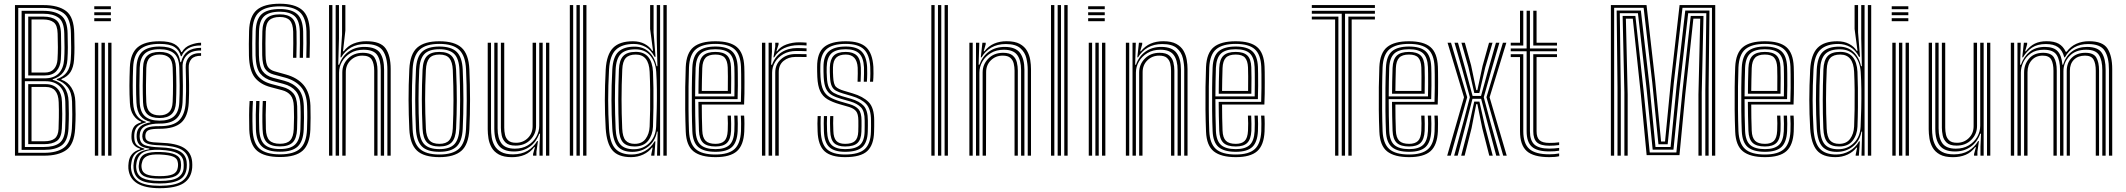

<svg xmlns="http://www.w3.org/2000/svg" viewBox="-20 -827 11293 1020"><path d="M59.5 0V-800H210.5Q289.8 -800 331.4 -768.2Q373 -736.5 374.5 -648.5Q375.5 -603.5 375.6 -574.2Q375.8 -545 373.5 -509.8Q370.5 -470 354.9 -444.9Q339.2 -419.8 306.5 -407V-403.5Q340 -392.2 359.5 -361.2Q379 -330.2 380.2 -288Q381.5 -249 381.6 -219.1Q381.8 -189.2 379.2 -143Q374 -59.8 332.1 -29.9Q290.2 0 214.5 0ZM77 -15.2H214.5Q283 -15.2 319.8 -42.6Q356.5 -70 361.8 -143Q364 -186.5 364 -219.4Q364 -252.2 362.8 -287.2Q361.2 -335 339.4 -363.4Q317.5 -391.8 281.5 -402.8V-406.8Q317.8 -419.2 335.2 -443.8Q352.8 -468.2 356 -511Q358.2 -543 358 -574.6Q357.8 -606.2 356.8 -648.5Q355.8 -728 318.4 -756.4Q281 -784.8 210.5 -784.8H77ZM94.8 -30.8V-769.5H210.5Q272 -769.5 305 -744.2Q338 -719 339.2 -648.5Q340.2 -607.2 340.4 -576Q340.5 -544.8 338.2 -510.8Q335.8 -470.8 316.9 -444.1Q298 -417.5 259.8 -405.8V-403Q341.8 -380.8 344.5 -286.8Q345.5 -255.2 345.8 -222.9Q346 -190.5 343.8 -142.8Q340 -77.5 307 -54.1Q274 -30.8 214.5 -30.8ZM112.2 -410.8H217Q266.2 -410.8 291.9 -437.1Q317.5 -463.5 320.8 -511.2Q322.8 -542.5 322.8 -574.2Q322.8 -606 321.5 -648.5Q320.2 -711.8 291.1 -732.9Q262 -754 210.5 -754H112.2ZM130 -426.2V-738.8H210.5Q255 -738.8 278.9 -720Q302.8 -701.2 304 -648.2Q305.2 -600 305.1 -571.1Q305 -542.2 303.2 -511.2Q300.5 -472.2 279.6 -449.2Q258.8 -426.2 217 -426.2ZM147.5 -441.5H217Q250.2 -441.5 266.9 -460.6Q283.5 -479.8 285.5 -511.2Q287.5 -545 287.5 -575.9Q287.5 -606.8 286.2 -648.2Q285.2 -693.2 265.2 -708.4Q245.2 -723.5 210.5 -723.5H147.5ZM112.2 -46.2H214.5Q266.8 -46.2 295 -66.6Q323.2 -87 326.2 -143Q328.2 -192 328.1 -221.6Q328 -251.2 327 -286Q325.2 -341 297.6 -368.2Q270 -395.5 222 -395.5H112.2ZM130 -61.2V-380H223Q263.2 -380 285.6 -355.6Q308 -331.2 309.2 -285Q310.5 -252.2 310.6 -222.1Q310.8 -192 308.5 -143Q306 -95.2 282 -78.2Q258 -61.2 214.5 -61.2ZM147.5 -76.5H214.5Q252.5 -76.5 270.9 -91.4Q289.2 -106.2 291 -141.8Q292.2 -178.8 292.6 -201.9Q293 -225 292.8 -243.4Q292.5 -261.8 291.8 -284.2Q289.2 -365 223.5 -365H147.5Z M480.8 -778V-793.8H569V-778ZM480.8 -746.2V-762H569V-746.2ZM480.8 -714.5V-730.2H569V-714.5ZM554.5 0V-600H572.2V0ZM484 0V-600H501.8V0ZM519.2 0V-600H537V0Z M828.5 172.8Q671.2 172.8 662 68.2Q661.2 60.5 661.8 52.9Q662.2 45.2 663.2 37.2Q669.2 -18 724.2 -33.5V-37.2Q682.8 -49.5 678.8 -89.8Q677.8 -100 678.8 -113.2Q680.5 -137.2 691.4 -153.1Q702.2 -169 730.2 -177V-180.8Q706.8 -189 689.4 -214Q672 -239 670 -280.2Q667.5 -325 667.6 -371.2Q667.8 -417.5 669.8 -469.2Q673 -543.2 710.9 -575.5Q748.8 -607.8 827.8 -607.8Q879.8 -607.8 906.2 -593.1Q932.8 -578.5 942.8 -550.5H946.5Q961.5 -577.8 993 -589.1Q1024.5 -600.5 1048.2 -600V-585.5Q1005.5 -586 979.8 -570Q954 -554 945 -528.5H940.8Q932.5 -561 906.8 -577.4Q881 -593.8 827.8 -593.8Q758.2 -593.8 724.2 -564.9Q690.2 -536 687.2 -469.5Q685.2 -416 685.1 -372.5Q685 -329 687.2 -281.5Q689.8 -236.2 707.9 -212.1Q726 -188 754.8 -180.2V-176.5Q722.5 -168.5 709 -153.9Q695.5 -139.2 693.5 -113.5Q692.5 -102.2 693.8 -89.5Q695.5 -68 706.6 -56.9Q717.8 -45.8 746.8 -37.5V-33.5Q712.8 -25.5 697.4 -9Q682 7.5 678 37.2Q676.8 45.5 676 51.9Q675.2 58.2 676.2 68Q681 115.2 716.5 137.6Q752 160 828.5 160Q907.2 160 943.6 137.4Q980 114.8 985.2 64.5Q987 48.8 985 32Q979.5 -12 943.8 -32.2Q908 -52.5 831.5 -55Q781.8 -56.5 761.9 -64.4Q742 -72.2 738 -89.2Q734.5 -102.2 736.8 -113.8Q741 -139.2 761.1 -148.2Q781.2 -157.2 828 -156.8Q900 -156.2 931.5 -187.6Q963 -219 966.5 -282Q968 -315.5 968.4 -343.1Q968.8 -370.8 968.1 -400.4Q967.5 -430 966.5 -470Q965.5 -504.2 986.4 -525.1Q1007.2 -546 1048.2 -544.8V-530.5Q1013 -531.2 997.2 -513.6Q981.5 -496 982.5 -467.5Q983.8 -418 984.5 -375.6Q985.2 -333.2 982.8 -281.2Q978.8 -207.2 942.1 -175Q905.5 -142.8 827.8 -142.8Q788.2 -142.8 771.6 -136.6Q755 -130.5 752.5 -111Q752.2 -109.5 752.1 -103.5Q752 -97.5 753 -94.2Q756.5 -80 772.9 -75Q789.2 -70 831.8 -68.8Q915.2 -66.5 955.8 -42.2Q996.2 -18 1000.8 32.2Q1002.2 49.2 1001 64.8Q996 120.2 954.9 146.5Q913.8 172.8 828.5 172.8ZM828.5 147.8Q757.2 147.8 725.4 129.1Q693.5 110.5 689.5 68Q688.5 59.2 689 52.4Q689.5 45.5 690.5 37.2Q694.2 5.5 713.2 -11.2Q732.2 -28 773.2 -34V-37.8Q741 -42 725.5 -54Q710 -66 706.8 -89.5Q705.2 -99.8 706.2 -113.5Q709.5 -165.5 778.8 -176.8V-180Q745 -187.5 726.1 -211.8Q707.2 -236 704.8 -283Q702.8 -324.5 702.9 -370.2Q703 -416 704.8 -468.2Q707.2 -528 737.1 -553.9Q767 -579.8 827.8 -579.8Q880.2 -579.8 906 -560.4Q931.8 -541 938 -497H941.8Q952 -535 976.9 -553.8Q1001.8 -572.5 1048.2 -573V-558.5Q1000 -559.8 974.1 -534.9Q948.2 -510 950 -470.2Q951.5 -421 951.6 -373.2Q951.8 -325.5 949.8 -283.5Q946.5 -223.8 917.1 -196.9Q887.8 -170 827.5 -170.5Q785.5 -170.8 756.2 -158.9Q727 -147 723 -116.5Q720.8 -102.2 723 -90.2Q727.2 -63.2 753.6 -54.5Q780 -45.8 831.2 -44.2Q898.5 -42.2 932.6 -24.5Q966.8 -6.8 971.5 31.8Q973.5 49 971.8 64.8Q967.2 110.5 931.5 129.1Q895.8 147.8 828.5 147.8ZM827.8 -186Q878.2 -186 904.1 -208.8Q930 -231.5 932.5 -283.5Q934.8 -328.8 934.5 -372.8Q934.2 -416.8 932.5 -469Q930.5 -521.5 904.2 -543.5Q878 -565.5 827.8 -565.5Q773 -565.5 748.5 -541.5Q724 -517.5 722.2 -467.8Q720.8 -415 720.6 -372.9Q720.5 -330.8 722.2 -281.8Q724.5 -232 750.6 -209Q776.8 -186 827.8 -186ZM827.8 -200Q783.8 -200 762.6 -220.4Q741.5 -240.8 739.8 -284Q738.2 -328.2 738.2 -372.2Q738.2 -416.2 739.8 -466.8Q741.2 -512 762.9 -531.6Q784.5 -551.2 827.8 -551.2Q870.2 -551.2 891.6 -531.9Q913 -512.5 914.8 -468.8Q916.8 -416 916.9 -372.4Q917 -328.8 915 -284.5Q912.8 -240 891.1 -220Q869.5 -200 827.8 -200ZM827.8 -214.2Q859.8 -214.2 877.6 -230.9Q895.5 -247.5 897.2 -285.8Q901 -365.8 897.2 -468.2Q895.8 -506 877.6 -521.6Q859.5 -537.2 827.8 -537.2Q794.5 -537.2 776.5 -521Q758.5 -504.8 757.2 -466Q755.8 -419 755.5 -374.8Q755.2 -330.5 757.2 -284.8Q759 -247.5 776.5 -230.9Q794 -214.2 827.8 -214.2ZM828.5 134.2Q897.8 134.2 925.5 115.9Q953.2 97.5 955.5 66Q957 48.8 954.8 32Q951.2 2.8 923.1 -12.5Q895 -27.8 831 -31Q769.8 -34 740.8 -17.6Q711.8 -1.2 705.2 37.8Q704 45 703.4 52.1Q702.8 59.2 704 69Q708 104.2 737.9 119.2Q767.8 134.2 828.5 134.2ZM828.5 122Q772.2 122 746.6 109.4Q721 96.8 717.8 68.2Q716.5 60.5 717 53.4Q717.5 46.2 719.2 37.2Q724.5 2.5 751.4 -9.4Q778.2 -21.2 832.8 -19.5Q885.5 -17.8 911.1 -5.6Q936.8 6.5 940.5 32Q942 43 942 50Q942 57 940.8 65Q937.2 95.5 911.1 108.8Q885 122 828.5 122ZM828.5 108.8Q875.8 108.8 898.1 98.9Q920.5 89 924.2 64.8Q927.8 47 923.8 32Q920.8 13.8 899.6 5Q878.5 -3.8 831.2 -6.2Q782.8 -8.5 760.5 2.6Q738.2 13.8 734.2 37.2Q729.5 52.5 733 68.2Q736 89.2 758.1 99Q780.2 108.8 828.5 108.8Z M1467.2 -49.2Q1419.8 -49.2 1398 -70.4Q1376.2 -91.5 1374.8 -141.2Q1373.5 -178 1373.8 -214.1Q1374 -250.2 1376 -290.5H1393.5Q1391.8 -249.2 1391.5 -216.2Q1391.2 -183.2 1392.5 -141.5Q1393.8 -99.2 1411.4 -81.2Q1429 -63.2 1467.2 -63.2Q1504.8 -63.2 1521.8 -81.5Q1538.8 -99.8 1540.5 -141.5Q1542 -176.5 1542.1 -204.1Q1542.2 -231.8 1541 -261.8Q1539.8 -301 1524.1 -320.5Q1508.5 -340 1479 -347.8L1418 -364Q1362.5 -378.5 1333.5 -415.5Q1304.5 -452.5 1302.5 -531.8Q1301.2 -589.5 1303.2 -662.2Q1305.5 -741 1344.2 -774.1Q1383 -807.2 1466.8 -807.2Q1544.8 -807.2 1583.9 -775.2Q1623 -743.2 1625.8 -661.8Q1626.5 -637.5 1626.2 -599Q1626 -560.5 1624.8 -519.8H1607.2Q1608.5 -557.8 1608.6 -596.4Q1608.8 -635 1608 -661Q1605.8 -733.8 1571.6 -763.5Q1537.5 -793.2 1466.8 -793.2Q1391.5 -793.2 1357.1 -763Q1322.8 -732.8 1320.8 -661.8Q1320 -633.2 1319.8 -596.6Q1319.5 -560 1320.2 -532Q1321.8 -462.2 1346.4 -428.2Q1371 -394.2 1422.2 -380.5L1482.8 -364.5Q1516.8 -355.5 1536.9 -332.9Q1557 -310.2 1558.8 -262.5Q1559.5 -232.8 1559.5 -202.9Q1559.5 -173 1558.2 -141Q1556.2 -92 1535.1 -70.6Q1514 -49.2 1467.2 -49.2ZM1467.2 -21Q1402.2 -21 1372 -48.2Q1341.8 -75.5 1339.5 -140Q1337.2 -218.5 1341 -290.5H1358.5Q1356.8 -256.2 1356.2 -219.6Q1355.8 -183 1357.2 -140.5Q1359.2 -83.5 1385 -59.4Q1410.8 -35.2 1467.2 -35.2Q1523.5 -35.2 1548.5 -59.9Q1573.5 -84.5 1575.8 -140.5Q1577 -170.8 1577.2 -201.2Q1577.5 -231.8 1576.2 -263Q1574.5 -315.2 1551.6 -342.6Q1528.8 -370 1486.5 -381.2L1426 -397.2Q1385.8 -408 1362.6 -436.1Q1339.5 -464.2 1337.8 -532.8Q1337 -563.8 1337.4 -596.2Q1337.8 -628.8 1338.5 -661.2Q1340.2 -724.8 1370.2 -751.9Q1400.2 -779 1466.8 -779Q1528.8 -779 1558.5 -752.4Q1588.2 -725.8 1590.5 -660.5Q1591.2 -635.8 1591 -597Q1590.8 -558.2 1589.5 -519.8H1572Q1573 -559 1573.2 -597Q1573.5 -635 1572.8 -660Q1571 -718.5 1544.9 -741.6Q1518.8 -764.8 1466.8 -764.8Q1409.8 -764.8 1383.6 -740.9Q1357.5 -717 1356 -660.8Q1355.2 -630.5 1355 -596.9Q1354.8 -563.2 1355.5 -533Q1356.8 -474.2 1375.2 -449Q1393.8 -423.8 1430.2 -414L1490.2 -398Q1537.2 -385.5 1564.5 -354.9Q1591.8 -324.2 1594 -263.8Q1595.2 -229.8 1595 -200.8Q1594.8 -171.8 1593.5 -140Q1591 -76.8 1561.9 -48.9Q1532.8 -21 1467.2 -21ZM1467.2 7.2Q1384.8 7.2 1345.9 -25.8Q1307 -58.8 1304.2 -138.8Q1303.2 -177.5 1303.4 -215.5Q1303.5 -253.5 1306 -290.5H1323.8Q1321.8 -261 1321.1 -223.8Q1320.5 -186.5 1322 -139.5Q1324.5 -67.2 1358.9 -37.1Q1393.2 -7 1467.2 -7Q1541.5 -7 1574.8 -37.8Q1608 -68.5 1611 -139.5Q1612.2 -169 1612.5 -200.6Q1612.8 -232.2 1611.5 -264.5Q1609.2 -330.5 1578.6 -365.4Q1548 -400.2 1494.2 -414.8L1434.2 -431Q1403.5 -439.2 1388.9 -460.8Q1374.2 -482.2 1373 -533.8Q1372.2 -565.5 1372.6 -596.1Q1373 -626.8 1373.8 -660.5Q1375 -708.5 1396.6 -729.6Q1418.2 -750.8 1466.8 -750.8Q1510.2 -750.8 1531.9 -730.5Q1553.5 -710.2 1555.2 -659.5Q1556 -634 1555.8 -596.5Q1555.5 -559 1554.5 -519.8H1536.8Q1537.8 -559.8 1538 -596.1Q1538.2 -632.5 1537.5 -659Q1536.2 -701.2 1519.4 -719Q1502.5 -736.8 1466.8 -736.8Q1428.8 -736.8 1410.5 -719.4Q1392.2 -702 1391.2 -659.2Q1390.5 -627.8 1390.2 -596.4Q1390 -565 1390.8 -534.2Q1391.8 -488 1403.6 -471.2Q1415.5 -454.5 1438.5 -448.2L1498 -431.5Q1559.8 -414.5 1593.1 -375Q1626.5 -335.5 1629.2 -265.2Q1630.2 -235.2 1630 -201.5Q1629.8 -167.8 1628.8 -138.8Q1625.5 -60.5 1588 -26.6Q1550.5 7.2 1467.2 7.2Z M2038 0V-457.2Q2038 -522.8 2013.8 -557.9Q1989.5 -593 1921.5 -593Q1877 -593 1844.5 -574.5Q1812 -556 1792.8 -522.5H1789L1797.2 -644V-800H1814.8V-664.5L1802.2 -554.5H1806Q1827 -582.8 1858 -595.4Q1889 -608 1926.2 -608Q2001.8 -608 2028.6 -569.8Q2055.5 -531.5 2055.5 -460V0ZM1728 0V-800H1745.8V0ZM1763.2 0V-800H1780.8V-622.8L1777 -483.2H1781.5Q1797.2 -527.8 1832.2 -552.9Q1867.2 -578 1916.5 -577.8Q1977.5 -577.2 1999 -545.9Q2020.5 -514.5 2020.5 -456.5V0H2002.8V-454.8Q2002.8 -506.8 1983.8 -534.8Q1964.8 -562.8 1911.2 -562.8Q1871.5 -562.8 1842.4 -545.2Q1813.2 -527.8 1797.2 -499.9Q1781.2 -472 1781.2 -441.2V0ZM1798.5 0V-442.2Q1798.5 -484.8 1828.6 -515.6Q1858.8 -546.5 1907.2 -546.5Q1953.2 -546.5 1969.4 -521.8Q1985.5 -497 1985.5 -452V0H1968V-451.2Q1968 -489 1955.1 -510.2Q1942.2 -531.5 1905 -531.5Q1867.8 -531.5 1842.4 -506.6Q1817 -481.8 1817 -443.5L1816.2 0Z M2314.2 7.8Q2231.5 7.8 2194.9 -27.1Q2158.2 -62 2154.5 -140.5Q2150.8 -217.8 2150.5 -295.6Q2150.2 -373.5 2154.5 -459.5Q2158.5 -541 2196.9 -574.4Q2235.2 -607.8 2314.2 -607.8Q2394.8 -607.8 2432.2 -573.6Q2469.8 -539.5 2473.5 -459.2Q2477 -378.2 2477.1 -297.9Q2477.2 -217.5 2473.5 -140.5Q2469.2 -58.8 2430.8 -25.5Q2392.2 7.8 2314.2 7.8ZM2314.2 -6.2Q2385.5 -6.2 2418.8 -37.2Q2452 -68.2 2455.8 -141.5Q2459.2 -214.2 2459.5 -292.8Q2459.8 -371.2 2455.8 -458.5Q2452.5 -531.5 2419.1 -562.6Q2385.8 -593.8 2314.2 -593.8Q2242.5 -593.8 2209.1 -562.6Q2175.8 -531.5 2172 -458.5Q2167.8 -369 2168.1 -293.4Q2168.5 -217.8 2172 -141.2Q2175.5 -69 2208.6 -37.6Q2241.8 -6.2 2314.2 -6.2ZM2314.2 -20.5Q2249.8 -20.5 2221.2 -49.1Q2192.8 -77.8 2189.5 -142.5Q2186 -221.2 2185.8 -296.4Q2185.5 -371.5 2189.8 -457.5Q2192.8 -524 2222.4 -551.9Q2252 -579.8 2314.2 -579.8Q2376.2 -579.8 2405.6 -551.9Q2435 -524 2438.2 -457.8Q2441.8 -375.8 2441.9 -299.5Q2442 -223.2 2438.2 -142.5Q2435 -76.5 2405.6 -48.5Q2376.2 -20.5 2314.2 -20.5ZM2314.2 -34.8Q2368.2 -34.8 2393 -60Q2417.8 -85.2 2420.8 -143.8Q2424.2 -219.5 2424.4 -294Q2424.5 -368.5 2420.8 -456.5Q2418 -516.8 2392.2 -541.1Q2366.5 -565.5 2314.2 -565.5Q2258.8 -565.5 2234.4 -539.8Q2210 -514 2207.2 -456.2Q2203.5 -375.8 2203.4 -301.4Q2203.2 -227 2207.2 -143Q2210 -84.2 2235.1 -59.5Q2260.2 -34.8 2314.2 -34.8ZM2314.2 -48.8Q2269 -48.8 2248.1 -70.8Q2227.2 -92.8 2224.8 -143.2Q2221 -225.5 2221 -299Q2221 -372.5 2224.8 -455.8Q2227.2 -508 2248.6 -529.6Q2270 -551.2 2314.2 -551.2Q2359.2 -551.2 2379.9 -529.1Q2400.5 -507 2403 -455.8Q2407 -366 2406.8 -291.6Q2406.5 -217.2 2403 -144.2Q2400.5 -92.8 2379.6 -70.8Q2358.8 -48.8 2314.2 -48.8ZM2314.2 -62.8Q2350 -62.8 2366.6 -81.9Q2383.2 -101 2385.5 -145Q2389 -221.2 2389.1 -293.1Q2389.2 -365 2385.5 -455Q2383.5 -498.2 2367.2 -517.8Q2351 -537.2 2314.2 -537.2Q2277.5 -537.2 2261 -517.8Q2244.5 -498.2 2242.5 -455.2Q2238.5 -371.5 2238.5 -299.5Q2238.5 -227.5 2242.5 -143.8Q2244.5 -101 2261.1 -81.9Q2277.8 -62.8 2314.2 -62.8Z M2700 8Q2656.2 8 2630.4 -6.2Q2604.5 -20.5 2591.8 -43.2Q2579 -66 2575 -91.6Q2571 -117.2 2571 -140V-600H2588.5V-142.8Q2588.5 -121.2 2592.1 -97.5Q2595.8 -73.8 2607.4 -53.2Q2619 -32.8 2642.2 -19.9Q2665.5 -7 2705 -7Q2750.5 -7 2782.6 -26Q2814.8 -45 2833.5 -77.5H2837.8L2829.8 -20.8V0H2812V-9L2822 -45.5H2818.2Q2797 -17 2767.1 -4.5Q2737.2 8 2700 8ZM2880.8 0V-600H2898.2V0ZM2719 -53.5Q2683 -53.5 2666.5 -69.2Q2650 -85 2645.5 -107Q2641 -129 2641 -148V-600H2658.8V-148.8Q2658.8 -129.2 2663 -110.8Q2667.2 -92.2 2680.6 -80.4Q2694 -68.5 2721.5 -68.5Q2758.5 -68.5 2784 -93.4Q2809.5 -118.2 2809.5 -156.5V-600H2827.8V-157.8Q2827.8 -115.2 2797.6 -84.4Q2767.5 -53.5 2719 -53.5ZM2709.8 -22.2Q2655 -22.5 2630.5 -52.6Q2606 -82.8 2606 -143.5V-600H2623.5V-145.2Q2623.5 -92.8 2644.2 -65Q2665 -37.2 2715.2 -37.2Q2754.8 -37.2 2783.9 -54.8Q2813 -72.2 2828.9 -100.1Q2844.8 -128 2844.8 -159V-600H2863V0H2846V-47.8L2849 -116.8H2844.8Q2828.5 -71.5 2793.2 -46.8Q2758 -22 2709.8 -22.2Z M3077.8 0V-800H3095.5V0ZM3007.2 0V-800H3025V0ZM3042.5 0V-800H3060.2V0Z M3522 0H3504.2V-800H3522ZM3486.8 0H3470.5L3473.8 -127.8H3470Q3461 -78 3424.8 -49.1Q3388.5 -20.2 3339.2 -20.2Q3288 -20.2 3262.5 -48.2Q3237 -76.2 3232.8 -144.2Q3228.8 -215.8 3228.5 -293.2Q3228.2 -370.8 3232.8 -457.2Q3236.5 -524.8 3265.4 -552Q3294.2 -579.2 3351.2 -579.2Q3397.2 -579.2 3427.4 -551.4Q3457.5 -523.5 3468.2 -475.2H3472.5L3469 -623.5V-800H3486.8ZM3332 7.8Q3264 7.8 3233.5 -28.4Q3203 -64.5 3197.8 -144Q3193.2 -222 3193.2 -296.2Q3193.2 -370.5 3197.8 -457.5Q3202.5 -537.5 3236.9 -572.6Q3271.2 -607.8 3342.2 -607.8Q3378 -607.8 3404.5 -593.8Q3431 -579.8 3445 -557H3449.2L3433.8 -673.2V-800H3452.2V-655L3462.5 -525.2L3457.2 -525.5Q3439 -561.2 3410.1 -577.4Q3381.2 -593.5 3347.2 -593.5Q3285 -593.5 3252.4 -563.1Q3219.8 -532.8 3215.5 -458Q3210.8 -368.8 3210.9 -294.6Q3211 -220.5 3215.5 -143.2Q3220 -68.5 3248.8 -37.4Q3277.5 -6.2 3335.8 -6.2Q3373.5 -6.2 3406.2 -24.6Q3439 -43 3457.5 -76.2H3461.8L3456.5 0H3439.5L3439.8 -6.5L3447.2 -42.8H3443.5Q3426.5 -20 3397.1 -6.1Q3367.8 7.8 3332 7.8ZM3346.8 -34.2Q3396 -34.2 3429.5 -67Q3463 -99.8 3465.8 -154.2Q3467.8 -199 3469 -250.5Q3470.2 -302 3469.6 -352.6Q3469 -403.2 3466.2 -445.5Q3462.2 -499.2 3433.9 -532.1Q3405.5 -565 3355.5 -565Q3302.8 -565 3278 -540.2Q3253.2 -515.5 3250.5 -456.8Q3246.5 -368.2 3246.8 -296.1Q3247 -224 3250.5 -143.8Q3253 -85.2 3275.5 -59.8Q3298 -34.2 3346.8 -34.2ZM3351.2 -48.8Q3309 -48.8 3289.5 -71Q3270 -93.2 3267.8 -144.8Q3264.5 -224.2 3264.6 -297.5Q3264.8 -370.8 3268 -457.8Q3270 -506.8 3290.6 -529.1Q3311.2 -551.5 3357.5 -551.5Q3401.8 -551.5 3424.1 -523.8Q3446.5 -496 3449 -445.8Q3450.8 -408.2 3451.4 -359.4Q3452 -310.5 3451.5 -257.4Q3451 -204.2 3449 -154.2Q3447 -110 3423.4 -79.4Q3399.8 -48.8 3351.2 -48.8ZM3351.8 -62.8Q3390.5 -62.8 3410 -89.5Q3429.5 -116.2 3431.2 -154.8Q3433 -193.8 3433.8 -244.1Q3434.5 -294.5 3434 -347.1Q3433.5 -399.8 3431.2 -445.5Q3427 -537.2 3357.5 -537.2Q3321.5 -537.2 3304.5 -518.9Q3287.5 -500.5 3285.8 -458Q3282 -374 3282 -299.5Q3282 -225 3285.5 -144.8Q3287.5 -99 3303.6 -80.9Q3319.8 -62.8 3351.8 -62.8Z M3781.2 7.8Q3702.8 7.8 3664.4 -22.8Q3626 -53.2 3623 -127.8Q3620.8 -183 3620.1 -244.1Q3619.5 -305.2 3620.2 -364Q3621 -422.8 3623 -471Q3626.5 -546.2 3664.5 -577Q3702.5 -607.8 3780.5 -607.8Q3858.5 -607.8 3894.6 -576.9Q3930.8 -546 3934 -473.2Q3934.5 -465.8 3934.8 -443.4Q3935 -421 3935.1 -390.9Q3935.2 -360.8 3934.8 -329.1Q3934.2 -297.5 3933 -271.5H3708.2Q3708.2 -233.2 3708.9 -200.2Q3709.5 -167.2 3710.8 -133.2Q3712.2 -95.5 3728.6 -79.1Q3745 -62.8 3781.2 -62.8Q3812.2 -62.8 3828.1 -78.1Q3844 -93.5 3846 -132.2Q3848 -171.2 3845.5 -212.8H3863Q3864.2 -192 3864.2 -169.2Q3864.2 -146.5 3863.8 -131.5Q3861.5 -87.2 3842.1 -68Q3822.8 -48.8 3781.2 -48.8Q3735.8 -48.8 3715.4 -68.4Q3695 -88 3693.2 -132.5Q3691.8 -170.8 3691.1 -210.1Q3690.5 -249.5 3690.2 -286H3916Q3917.2 -321 3917.5 -360.4Q3917.8 -399.8 3917.4 -431Q3917 -462.2 3916.5 -472.5Q3913.5 -537.5 3881.9 -565.6Q3850.2 -593.8 3780.5 -593.8Q3711.2 -593.8 3677.4 -565.8Q3643.5 -537.8 3640.2 -469Q3638.5 -426.2 3637.9 -367.1Q3637.2 -308 3637.8 -245.6Q3638.2 -183.2 3640.2 -130.5Q3643.2 -64.5 3675.6 -35.4Q3708 -6.2 3781.2 -6.2Q3849.8 -6.2 3881.5 -34.6Q3913.2 -63 3916.5 -129.5Q3917.2 -145 3917.1 -169.5Q3917 -194 3915.5 -212.8H3933.2Q3934.8 -194 3934.8 -169.4Q3934.8 -144.8 3934 -128.8Q3930.5 -55.5 3894.9 -23.9Q3859.2 7.8 3781.2 7.8ZM3781.2 -20.5Q3720 -20.5 3690.2 -45.2Q3660.5 -70 3658 -130.5Q3656 -177.5 3655.4 -238Q3654.8 -298.5 3655.4 -359.2Q3656 -420 3658 -467.8Q3660.8 -529.8 3690.5 -554.8Q3720.2 -579.8 3780.5 -579.8Q3841 -579.8 3868.6 -554.8Q3896.2 -529.8 3898.8 -472Q3899.2 -462.8 3899.6 -435.5Q3900 -408.2 3899.9 -372.2Q3899.8 -336.2 3898.5 -300.5H3672.8Q3672.8 -256.5 3673.4 -212.1Q3674 -167.8 3675.5 -131.8Q3677.8 -78.5 3703 -56.6Q3728.2 -34.8 3781.2 -34.8Q3830.8 -34.8 3854.6 -56.4Q3878.5 -78 3881.2 -130.5Q3882 -146 3882 -169.6Q3882 -193.2 3880.5 -212.8H3898.2Q3899.5 -193 3899.5 -169.5Q3899.5 -146 3898.8 -130Q3895.8 -71.2 3868.5 -45.9Q3841.2 -20.5 3781.2 -20.5ZM3672.8 -314.8H3881.5Q3882.2 -346.5 3882.2 -378.5Q3882.2 -410.5 3882 -435.6Q3881.8 -460.8 3881.2 -471Q3879 -521.2 3855.6 -543.4Q3832.2 -565.5 3780.5 -565.5Q3727.2 -565.5 3702.6 -542.8Q3678 -520 3675.5 -467Q3674.2 -433.2 3673.6 -393.2Q3673 -353.2 3672.8 -314.8ZM3690.5 -329.2Q3690.5 -355.5 3691.2 -394.4Q3692 -433.2 3693.2 -466Q3695.2 -512 3715.8 -531.6Q3736.2 -551.2 3780.5 -551.2Q3822.8 -551.2 3842.2 -532.5Q3861.8 -513.8 3863.5 -470.5Q3864.2 -455.2 3864.5 -413.6Q3864.8 -372 3863.8 -329.2ZM3708.2 -343.8H3846.5Q3847.2 -385 3846.9 -421.4Q3846.5 -457.8 3846 -469.2Q3844.5 -504 3830 -520.6Q3815.5 -537.2 3780.5 -537.2Q3744 -537.2 3728.1 -520Q3712.2 -502.8 3710.8 -465.2Q3709.8 -433.5 3709.1 -404Q3708.5 -374.5 3708.2 -343.8Z M4089 -522.5 4098.5 -579.2V-600H4116L4116.2 -591.2L4104.5 -554.5H4107.8Q4126 -579.5 4158.2 -590.9Q4190.5 -602.2 4223.8 -602.2Q4232 -602.2 4243.5 -601.8Q4255 -601.2 4264.8 -600.5V-585.2Q4248.2 -587 4223.5 -587Q4179.5 -587 4145.6 -571.1Q4111.8 -555.2 4092.8 -522.5ZM4063.2 0V-600H4080.8L4081 -552.5L4076.5 -483.2H4081.5Q4097 -527 4132.2 -549.4Q4167.5 -571.8 4215.5 -571.8Q4228.2 -571.8 4242.9 -571.1Q4257.5 -570.5 4264.8 -570V-555Q4255.2 -555.5 4239.4 -555.9Q4223.5 -556.2 4211.2 -556.2Q4171 -556.2 4142 -539.8Q4113 -523.2 4097.4 -496.9Q4081.8 -470.5 4081.8 -441V0ZM4028 0V-600H4045.8V0ZM4098.5 0V-442.2Q4098.5 -485.2 4129.1 -512.5Q4159.8 -539.8 4205 -539.8Q4220 -539.8 4236 -539.6Q4252 -539.5 4264.8 -539.2V-524Q4252.2 -524.2 4236 -524.4Q4219.8 -524.5 4204.8 -524.5Q4168.5 -524.5 4142.8 -503.5Q4117 -482.5 4117 -443.5V0Z M4469.5 -48.8Q4430 -48.8 4411 -67.2Q4392 -85.8 4390.5 -131.2Q4389.8 -152 4389.5 -171.4Q4389.2 -190.8 4390.5 -210.5H4407Q4405.8 -190.8 4406.1 -172.6Q4406.5 -154.5 4407.2 -131.8Q4408.2 -94.5 4422.9 -78.6Q4437.5 -62.8 4469.5 -62.8Q4505.2 -62.8 4521.6 -77.5Q4538 -92.2 4539.5 -127.8Q4540.2 -147.8 4540.1 -158.1Q4540 -168.5 4540 -187Q4539.8 -222 4527.5 -236.8Q4515.2 -251.5 4489 -259.2L4439.5 -273.5Q4400.5 -284.8 4375.2 -300.1Q4350 -315.5 4337.1 -343Q4324.2 -370.5 4322 -418Q4321.2 -436.5 4321.1 -447.2Q4321 -458 4321 -471.2Q4320.5 -546 4357.9 -576.9Q4395.2 -607.8 4473 -607.8Q4547.5 -607.8 4581.4 -576.1Q4615.2 -544.5 4619.8 -472Q4620.5 -460.2 4620.4 -436.6Q4620.2 -413 4618.2 -392.8H4601.8Q4603.8 -413.8 4603.8 -437Q4603.8 -460.2 4603.2 -471.5Q4599.5 -536 4569.5 -564.9Q4539.5 -593.8 4473 -593.8Q4401.2 -593.8 4369.4 -564.5Q4337.5 -535.2 4338 -470Q4337.8 -458.2 4337.9 -446.5Q4338 -434.8 4339 -418.2Q4341.5 -373.2 4353.5 -348.6Q4365.5 -324 4388 -311Q4410.5 -298 4444.2 -288L4493.2 -273.8Q4526.2 -264 4541.5 -245.9Q4556.8 -227.8 4556.8 -187Q4556.8 -166.8 4556.9 -157Q4557 -147.2 4556.2 -127Q4555 -86.2 4535.5 -67.5Q4516 -48.8 4469.5 -48.8ZM4469.5 -20.5Q4412.5 -20.5 4385.8 -45.4Q4359 -70.2 4357 -130Q4356.2 -149.8 4356.1 -171Q4356 -192.2 4357 -210.5H4373.8Q4372.8 -192.2 4372.9 -171.4Q4373 -150.5 4373.8 -130.8Q4375.5 -78 4398.5 -56.4Q4421.5 -34.8 4469.5 -34.8Q4522.8 -34.8 4547.2 -55.8Q4571.8 -76.8 4573.2 -127.2Q4573.8 -143.8 4573.6 -156.9Q4573.5 -170 4573.5 -187Q4573.5 -236.2 4553.8 -256.8Q4534 -277.2 4497.2 -288L4448.8 -301.8Q4419.2 -310.2 4399.4 -321.6Q4379.5 -333 4368.6 -355.1Q4357.8 -377.2 4355.8 -418Q4355 -433 4354.9 -445.5Q4354.8 -458 4354.8 -469.8Q4354.2 -528.5 4382.9 -554.1Q4411.5 -579.8 4473 -579.8Q4531.8 -579.8 4557.6 -553.1Q4583.5 -526.5 4586.5 -470.8Q4587.2 -458 4587 -434.9Q4586.8 -411.8 4585.2 -392.8H4568.8Q4569.8 -411.5 4570.1 -435.9Q4570.5 -460.2 4570 -468.5Q4567.5 -520.8 4544.1 -543.1Q4520.8 -565.5 4473 -565.5Q4419.8 -565.5 4396.2 -542.8Q4372.8 -520 4371.8 -470.2Q4371.2 -453.8 4371.6 -443.4Q4372 -433 4372.8 -418.5Q4374.2 -382 4383.2 -362.6Q4392.2 -343.2 4409.6 -333.5Q4427 -323.8 4453.2 -316L4501.2 -302.2Q4546.2 -289 4568.4 -264.9Q4590.5 -240.8 4590.5 -187Q4590.5 -172.8 4590.6 -159Q4590.8 -145.2 4590 -127Q4588.2 -70.5 4560.8 -45.5Q4533.2 -20.5 4469.5 -20.5ZM4469.5 7.8Q4394.8 7.8 4360.5 -23.5Q4326.2 -54.8 4323.5 -128.8Q4322.8 -149.8 4322.6 -170.4Q4322.5 -191 4323.8 -210.5H4340.5Q4339.2 -192.5 4339.4 -171Q4339.5 -149.5 4340.2 -129.2Q4342.8 -62.2 4373.4 -34.2Q4404 -6.2 4469.5 -6.2Q4542.2 -6.2 4573.6 -34.6Q4605 -63 4606.8 -126.5Q4607.5 -147 4607.4 -156.9Q4607.2 -166.8 4607.2 -187Q4607.2 -247.5 4581.4 -274.8Q4555.5 -302 4505.5 -316.5L4458 -330.5Q4435.8 -337 4421 -345.1Q4406.2 -353.2 4398.5 -369.9Q4390.8 -386.5 4389.5 -418.5Q4388.8 -434.5 4388.4 -444.6Q4388 -454.8 4388.5 -469.2Q4389.8 -510.8 4408.9 -531Q4428 -551.2 4473 -551.2Q4512 -551.2 4531.6 -532.1Q4551.2 -513 4553.2 -468Q4553.8 -458.5 4553.5 -436.9Q4553.2 -415.2 4552 -392.8H4535.8Q4536.8 -414 4536.9 -436.5Q4537 -459 4536.5 -467.5Q4532.5 -537.2 4473 -537.2Q4439.8 -537.2 4423 -521.4Q4406.2 -505.5 4405.2 -469.2Q4404.8 -454 4405.1 -443.8Q4405.5 -433.5 4406.2 -418.8Q4408.2 -378 4421 -365.8Q4433.8 -353.5 4462.8 -345L4509.5 -331Q4564.5 -314.8 4594.4 -284.8Q4624.2 -254.8 4624.2 -187Q4624.2 -166.5 4624.2 -156.5Q4624.2 -146.5 4623.5 -126.2Q4621.8 -56.5 4587.2 -24.4Q4552.8 7.8 4469.5 7.8Z M4998.2 0V-800H5015.8V0ZM4927.8 0V-800H4945.2V0ZM4963 0V-800H4980.5V0Z M5439.8 0V-457.2Q5439.8 -486.2 5432.5 -517.8Q5425.2 -549.2 5400.4 -571.1Q5375.5 -593 5323.2 -593Q5278.8 -593 5246.2 -574.2Q5213.8 -555.5 5194.5 -522.5H5190.5L5199 -600H5216.5V-591.5L5205.8 -554.5H5209.5Q5231.5 -582.5 5261.1 -595.2Q5290.8 -608 5328 -608Q5371.8 -608 5397.6 -593.8Q5423.5 -579.5 5436.2 -556.9Q5449 -534.2 5453.1 -508.5Q5457.2 -482.8 5457.2 -460V0ZM5129.8 0V-600H5147.5V0ZM5165 0V-600H5182.5L5179 -483.2H5183.2Q5199 -527.8 5234 -552.9Q5269 -578 5318.2 -577.8Q5375.5 -577.5 5398.9 -545.9Q5422.2 -514.2 5422.2 -456.5V0H5404.5V-454.8Q5404.5 -507.5 5383.8 -535.1Q5363 -562.8 5313 -562.8Q5273.2 -562.8 5244.1 -545.2Q5215 -527.8 5199 -499.9Q5183 -472 5183 -441.2V0ZM5200.2 0V-442.2Q5200.2 -484.8 5230.4 -515.6Q5260.5 -546.5 5309 -546.5Q5343.5 -546.5 5360.2 -531.9Q5377 -517.2 5382.1 -495.5Q5387.2 -473.8 5387.2 -452V0H5369.8V-451.2Q5369.8 -471.2 5365.4 -489.6Q5361 -508 5347.5 -519.8Q5334 -531.5 5306.8 -531.5Q5269.5 -531.5 5244.1 -506.6Q5218.8 -481.8 5218.8 -443.5L5218 0Z M5634 0V-800H5651.8V0ZM5563.5 0V-800H5581.2V0ZM5598.8 0V-800H5616.5V0Z M5760.8 -778V-793.8H5849V-778ZM5760.8 -746.2V-762H5849V-746.2ZM5760.8 -714.5V-730.2H5849V-714.5ZM5834.5 0V-600H5852.2V0ZM5764 0V-600H5781.8V0ZM5799.2 0V-600H5817V0Z M6271.2 0V-457.2Q6271.2 -486.2 6264 -517.8Q6256.8 -549.2 6231.9 -571.1Q6207 -593 6154.8 -593Q6110.2 -593 6077.8 -574.2Q6045.2 -555.5 6026 -522.5H6022L6030.5 -600H6048V-591.5L6037.2 -554.5H6041Q6063 -582.5 6092.6 -595.2Q6122.2 -608 6159.5 -608Q6203.2 -608 6229.1 -593.8Q6255 -579.5 6267.8 -556.9Q6280.5 -534.2 6284.6 -508.5Q6288.8 -482.8 6288.8 -460V0ZM5961.2 0V-600H5979V0ZM5996.5 0V-600H6014L6010.5 -483.2H6014.8Q6030.5 -527.8 6065.5 -552.9Q6100.5 -578 6149.8 -577.8Q6207 -577.5 6230.4 -545.9Q6253.8 -514.2 6253.8 -456.5V0H6236V-454.8Q6236 -507.5 6215.2 -535.1Q6194.5 -562.8 6144.5 -562.8Q6104.8 -562.8 6075.6 -545.2Q6046.5 -527.8 6030.5 -499.9Q6014.5 -472 6014.5 -441.2V0ZM6031.8 0V-442.2Q6031.8 -484.8 6061.9 -515.6Q6092 -546.5 6140.5 -546.5Q6175 -546.5 6191.8 -531.9Q6208.5 -517.2 6213.6 -495.5Q6218.8 -473.8 6218.8 -452V0H6201.2V-451.2Q6201.2 -471.2 6196.9 -489.6Q6192.5 -508 6179 -519.8Q6165.5 -531.5 6138.2 -531.5Q6101 -531.5 6075.6 -506.6Q6050.2 -481.8 6050.2 -443.5L6049.5 0Z M6545.2 7.8Q6466.8 7.8 6428.4 -22.8Q6390 -53.2 6387 -127.8Q6384.8 -183 6384.1 -244.1Q6383.5 -305.2 6384.2 -364Q6385 -422.8 6387 -471Q6390.5 -546.2 6428.5 -577Q6466.5 -607.8 6544.5 -607.8Q6622.5 -607.8 6658.6 -576.9Q6694.8 -546 6698 -473.2Q6698.5 -465.8 6698.8 -443.4Q6699 -421 6699.1 -390.9Q6699.2 -360.8 6698.8 -329.1Q6698.2 -297.5 6697 -271.5H6472.2Q6472.2 -233.2 6472.9 -200.2Q6473.5 -167.2 6474.8 -133.2Q6476.2 -95.5 6492.6 -79.1Q6509 -62.8 6545.2 -62.8Q6576.2 -62.8 6592.1 -78.1Q6608 -93.5 6610 -132.2Q6612 -171.2 6609.5 -212.8H6627Q6628.2 -192 6628.2 -169.2Q6628.2 -146.5 6627.8 -131.5Q6625.5 -87.2 6606.1 -68Q6586.8 -48.8 6545.2 -48.8Q6499.8 -48.8 6479.4 -68.4Q6459 -88 6457.2 -132.5Q6455.8 -170.8 6455.1 -210.1Q6454.5 -249.5 6454.2 -286H6680Q6681.2 -321 6681.5 -360.4Q6681.8 -399.8 6681.4 -431Q6681 -462.2 6680.5 -472.5Q6677.5 -537.5 6645.9 -565.6Q6614.2 -593.8 6544.5 -593.8Q6475.2 -593.8 6441.4 -565.8Q6407.5 -537.8 6404.2 -469Q6402.5 -426.2 6401.9 -367.1Q6401.2 -308 6401.8 -245.6Q6402.2 -183.2 6404.2 -130.5Q6407.2 -64.5 6439.6 -35.4Q6472 -6.2 6545.2 -6.2Q6613.8 -6.2 6645.5 -34.6Q6677.2 -63 6680.5 -129.5Q6681.2 -145 6681.1 -169.5Q6681 -194 6679.5 -212.8H6697.2Q6698.8 -194 6698.8 -169.4Q6698.8 -144.8 6698 -128.8Q6694.5 -55.5 6658.9 -23.9Q6623.2 7.8 6545.2 7.8ZM6545.2 -20.5Q6484 -20.5 6454.2 -45.2Q6424.5 -70 6422 -130.5Q6420 -177.5 6419.4 -238Q6418.8 -298.5 6419.4 -359.2Q6420 -420 6422 -467.8Q6424.8 -529.8 6454.5 -554.8Q6484.2 -579.8 6544.5 -579.8Q6605 -579.8 6632.6 -554.8Q6660.2 -529.8 6662.8 -472Q6663.2 -462.8 6663.6 -435.5Q6664 -408.2 6663.9 -372.2Q6663.8 -336.2 6662.5 -300.5H6436.8Q6436.8 -256.5 6437.4 -212.1Q6438 -167.8 6439.5 -131.8Q6441.8 -78.5 6467 -56.6Q6492.2 -34.8 6545.2 -34.8Q6594.8 -34.8 6618.6 -56.4Q6642.5 -78 6645.2 -130.5Q6646 -146 6646 -169.6Q6646 -193.2 6644.5 -212.8H6662.2Q6663.5 -193 6663.5 -169.5Q6663.5 -146 6662.8 -130Q6659.8 -71.2 6632.5 -45.9Q6605.2 -20.5 6545.2 -20.5ZM6436.8 -314.8H6645.5Q6646.2 -346.5 6646.2 -378.5Q6646.2 -410.5 6646 -435.6Q6645.8 -460.8 6645.2 -471Q6643 -521.2 6619.6 -543.4Q6596.2 -565.5 6544.5 -565.5Q6491.2 -565.5 6466.6 -542.8Q6442 -520 6439.5 -467Q6438.2 -433.2 6437.6 -393.2Q6437 -353.2 6436.8 -314.8ZM6454.5 -329.2Q6454.5 -355.5 6455.2 -394.4Q6456 -433.2 6457.2 -466Q6459.2 -512 6479.8 -531.6Q6500.2 -551.2 6544.5 -551.2Q6586.8 -551.2 6606.2 -532.5Q6625.8 -513.8 6627.5 -470.5Q6628.2 -455.2 6628.5 -413.6Q6628.8 -372 6627.8 -329.2ZM6472.2 -343.8H6610.5Q6611.2 -385 6610.9 -421.4Q6610.5 -457.8 6610 -469.2Q6608.5 -504 6594 -520.6Q6579.5 -537.2 6544.5 -537.2Q6508 -537.2 6492.1 -520Q6476.2 -502.8 6474.8 -465.2Q6473.8 -433.5 6473.1 -404Q6472.5 -374.5 6472.2 -343.8Z M6949 -784.8V-800H7284.2V-784.8ZM7108 0V-754H6949V-769.5H7284.2V-754H7125.5V0ZM7072.8 0V-723.5H6949V-738.8H7090.2V0ZM7143.2 0V-738.8H7284.2V-723.5H7160.8V0Z M7466 7.8Q7387.5 7.8 7349.1 -22.8Q7310.8 -53.2 7307.8 -127.8Q7305.5 -183 7304.9 -244.1Q7304.2 -305.2 7305 -364Q7305.8 -422.8 7307.8 -471Q7311.2 -546.2 7349.2 -577Q7387.2 -607.8 7465.2 -607.8Q7543.2 -607.8 7579.4 -576.9Q7615.5 -546 7618.8 -473.2Q7619.2 -465.8 7619.5 -443.4Q7619.8 -421 7619.9 -390.9Q7620 -360.8 7619.5 -329.1Q7619 -297.5 7617.8 -271.5H7393Q7393 -233.2 7393.6 -200.2Q7394.2 -167.2 7395.5 -133.2Q7397 -95.5 7413.4 -79.1Q7429.8 -62.8 7466 -62.8Q7497 -62.8 7512.9 -78.1Q7528.8 -93.5 7530.8 -132.2Q7532.8 -171.2 7530.2 -212.8H7547.8Q7549 -192 7549 -169.2Q7549 -146.5 7548.5 -131.5Q7546.2 -87.2 7526.9 -68Q7507.5 -48.8 7466 -48.8Q7420.5 -48.8 7400.1 -68.4Q7379.8 -88 7378 -132.5Q7376.5 -170.8 7375.9 -210.1Q7375.2 -249.5 7375 -286H7600.8Q7602 -321 7602.2 -360.4Q7602.5 -399.8 7602.1 -431Q7601.8 -462.2 7601.2 -472.5Q7598.2 -537.5 7566.6 -565.6Q7535 -593.8 7465.2 -593.8Q7396 -593.8 7362.1 -565.8Q7328.2 -537.8 7325 -469Q7323.2 -426.2 7322.6 -367.1Q7322 -308 7322.5 -245.6Q7323 -183.2 7325 -130.5Q7328 -64.5 7360.4 -35.4Q7392.8 -6.2 7466 -6.2Q7534.5 -6.2 7566.2 -34.6Q7598 -63 7601.2 -129.5Q7602 -145 7601.9 -169.5Q7601.8 -194 7600.2 -212.8H7618Q7619.5 -194 7619.5 -169.4Q7619.5 -144.8 7618.8 -128.8Q7615.2 -55.5 7579.6 -23.9Q7544 7.8 7466 7.8ZM7466 -20.5Q7404.8 -20.5 7375 -45.2Q7345.2 -70 7342.8 -130.5Q7340.8 -177.5 7340.1 -238Q7339.5 -298.5 7340.1 -359.2Q7340.8 -420 7342.8 -467.8Q7345.5 -529.8 7375.2 -554.8Q7405 -579.8 7465.2 -579.8Q7525.8 -579.8 7553.4 -554.8Q7581 -529.8 7583.5 -472Q7584 -462.8 7584.4 -435.5Q7584.8 -408.2 7584.6 -372.2Q7584.5 -336.2 7583.2 -300.5H7357.5Q7357.5 -256.5 7358.1 -212.1Q7358.8 -167.8 7360.2 -131.8Q7362.5 -78.5 7387.8 -56.6Q7413 -34.8 7466 -34.8Q7515.5 -34.8 7539.4 -56.4Q7563.2 -78 7566 -130.5Q7566.8 -146 7566.8 -169.6Q7566.8 -193.2 7565.2 -212.8H7583Q7584.2 -193 7584.2 -169.5Q7584.2 -146 7583.5 -130Q7580.5 -71.2 7553.2 -45.9Q7526 -20.5 7466 -20.5ZM7357.5 -314.8H7566.2Q7567 -346.5 7567 -378.5Q7567 -410.5 7566.8 -435.6Q7566.5 -460.8 7566 -471Q7563.8 -521.2 7540.4 -543.4Q7517 -565.5 7465.2 -565.5Q7412 -565.5 7387.4 -542.8Q7362.8 -520 7360.2 -467Q7359 -433.2 7358.4 -393.2Q7357.8 -353.2 7357.5 -314.8ZM7375.2 -329.2Q7375.2 -355.5 7376 -394.4Q7376.8 -433.2 7378 -466Q7380 -512 7400.5 -531.6Q7421 -551.2 7465.2 -551.2Q7507.5 -551.2 7527 -532.5Q7546.5 -513.8 7548.2 -470.5Q7549 -455.2 7549.2 -413.6Q7549.5 -372 7548.5 -329.2ZM7393 -343.8H7531.2Q7532 -385 7531.6 -421.4Q7531.2 -457.8 7530.8 -469.2Q7529.2 -504 7514.8 -520.6Q7500.2 -537.2 7465.2 -537.2Q7428.8 -537.2 7412.9 -520Q7397 -502.8 7395.5 -465.2Q7394.5 -433.5 7393.9 -404Q7393.2 -374.5 7393 -343.8Z M7705.2 0 7754.8 -181 7788.8 -310.5 7748.5 -457.2 7707 -600H7725.5L7763.2 -465.2L7803 -317.5H7848L7887.5 -460.5L7927.2 -600H7945.5L7902.5 -452.5L7862.5 -310.5L7897.2 -180.5L7947.5 0H7928.8L7883.8 -168.5L7848.5 -302.2H7802.5L7768.2 -168.8L7723.8 0ZM7668.2 0 7757.5 -310.2 7670.2 -600H7688.5L7774.5 -310.5L7686.8 0ZM7965.8 0 7876.8 -310.5 7964.2 -600H7982.5L7893.5 -310.2L7984.5 0ZM7812.2 -333 7780.5 -472 7743.8 -600H7762L7795.2 -479.8L7822.8 -348H7828.5L7856 -476.5L7890.5 -600H7909L7870.2 -468L7839 -333ZM7742.5 0 7783.8 -158.5 7811.8 -287.2H7839.5L7868.5 -158.5L7910.2 0H7891.8L7854.5 -146.2L7828.5 -273.8H7822.5L7797.8 -146.5L7760.8 0Z M8210.8 -22.5Q8146.2 -22.5 8118.2 -47.4Q8090.2 -72.2 8090.2 -130V-554.5H8005.8V-569.5H8090.2V-770H8107.8V-569.5H8251.5V-554.5H8107.8V-130Q8107.8 -80.5 8131.6 -59Q8155.5 -37.5 8210.8 -37.5Q8236 -37.5 8263 -41.2V-26.5Q8241.2 -22.5 8210.8 -22.5ZM8005.8 -585V-600H8055V-770H8072.5V-585ZM8125.5 -585V-770H8143V-600H8251.5V-585ZM8210.8 7.8Q8127.2 7.8 8091.1 -24.2Q8055 -56.2 8055 -130V-524H8005.8V-539.2H8072.5V-130Q8072.5 -64.2 8104.6 -35.8Q8136.8 -7.2 8210.8 -7.2Q8238.2 -7.2 8263 -11.8V3Q8242.8 7.8 8210.8 7.8ZM8210.8 -52.8Q8165 -52.8 8145.2 -70.6Q8125.5 -88.5 8125.5 -130V-539.2H8251.5V-524H8143V-130Q8143 -96.5 8158.8 -82.1Q8174.5 -67.8 8210.8 -67.8Q8223.5 -67.8 8236.8 -68.4Q8250 -69 8263 -71V-56.5Q8239 -52.8 8210.8 -52.8Z M8537.8 0V-800H8727.2L8773 -399.2L8804.5 -75H8825.5L8857 -399.2L8902.8 -800H9092.2V0H9074.8V-785.5H8918.2L8872.2 -387L8839.5 -60.5H8790.5L8757.8 -387L8711.8 -785.5H8555.2V0ZM8573 0V-360.2L8568.5 -771.2H8697L8742.8 -373.5L8774.8 -46.2H8855.2L8887.2 -373.5L8933 -771.2H9061.5L9057 -360.2V0H9039.5V-346.2L9044.8 -756.8H8948.5L8902.5 -354.2L8870.2 -31.8H8759.8L8727.5 -354.2L8681.5 -756.8H8585.2L8590.5 -346.2V0ZM8609.5 0V-335.8L8600.2 -742.2H8668L8712 -340.2L8744.2 -17.2H8885.8L8917.8 -340.2L8962 -742.2H9029.8L9020.5 -335.8V0H9003V-324.8L9012.5 -727.8H8976L8933 -325L8902.2 -2.8H8727.8L8697 -325L8654.2 -727.8H8617.5L8627 -324.8V0Z M9356.5 7.8Q9278 7.8 9239.6 -22.8Q9201.2 -53.2 9198.2 -127.8Q9196 -183 9195.4 -244.1Q9194.8 -305.2 9195.5 -364Q9196.2 -422.8 9198.2 -471Q9201.8 -546.2 9239.8 -577Q9277.8 -607.8 9355.8 -607.8Q9433.8 -607.8 9469.9 -576.9Q9506 -546 9509.2 -473.2Q9509.8 -465.8 9510 -443.4Q9510.2 -421 9510.4 -390.9Q9510.5 -360.8 9510 -329.1Q9509.5 -297.5 9508.2 -271.5H9283.5Q9283.5 -233.2 9284.1 -200.2Q9284.8 -167.2 9286 -133.2Q9287.5 -95.5 9303.9 -79.1Q9320.2 -62.8 9356.5 -62.8Q9387.5 -62.8 9403.4 -78.1Q9419.2 -93.5 9421.2 -132.2Q9423.2 -171.2 9420.8 -212.8H9438.2Q9439.5 -192 9439.5 -169.2Q9439.5 -146.5 9439 -131.5Q9436.8 -87.2 9417.4 -68Q9398 -48.8 9356.5 -48.8Q9311 -48.8 9290.6 -68.4Q9270.2 -88 9268.5 -132.5Q9267 -170.8 9266.4 -210.1Q9265.8 -249.5 9265.5 -286H9491.2Q9492.5 -321 9492.8 -360.4Q9493 -399.8 9492.6 -431Q9492.2 -462.2 9491.8 -472.5Q9488.8 -537.5 9457.1 -565.6Q9425.5 -593.8 9355.8 -593.8Q9286.5 -593.8 9252.6 -565.8Q9218.8 -537.8 9215.5 -469Q9213.8 -426.2 9213.1 -367.1Q9212.5 -308 9213 -245.6Q9213.5 -183.2 9215.5 -130.5Q9218.5 -64.5 9250.9 -35.4Q9283.2 -6.2 9356.5 -6.2Q9425 -6.2 9456.8 -34.6Q9488.5 -63 9491.8 -129.5Q9492.5 -145 9492.4 -169.5Q9492.2 -194 9490.8 -212.8H9508.5Q9510 -194 9510 -169.4Q9510 -144.8 9509.2 -128.8Q9505.8 -55.5 9470.1 -23.9Q9434.5 7.8 9356.5 7.8ZM9356.5 -20.5Q9295.2 -20.5 9265.5 -45.2Q9235.8 -70 9233.2 -130.5Q9231.2 -177.5 9230.6 -238Q9230 -298.5 9230.6 -359.2Q9231.2 -420 9233.2 -467.8Q9236 -529.8 9265.8 -554.8Q9295.5 -579.8 9355.8 -579.8Q9416.2 -579.8 9443.9 -554.8Q9471.5 -529.8 9474 -472Q9474.5 -462.8 9474.9 -435.5Q9475.2 -408.2 9475.1 -372.2Q9475 -336.2 9473.8 -300.5H9248Q9248 -256.5 9248.6 -212.1Q9249.2 -167.8 9250.8 -131.8Q9253 -78.5 9278.2 -56.6Q9303.5 -34.8 9356.5 -34.8Q9406 -34.8 9429.9 -56.4Q9453.8 -78 9456.5 -130.5Q9457.2 -146 9457.2 -169.6Q9457.2 -193.2 9455.8 -212.8H9473.5Q9474.8 -193 9474.8 -169.5Q9474.8 -146 9474 -130Q9471 -71.2 9443.8 -45.9Q9416.5 -20.5 9356.5 -20.5ZM9248 -314.8H9456.8Q9457.5 -346.5 9457.5 -378.5Q9457.5 -410.5 9457.2 -435.6Q9457 -460.8 9456.5 -471Q9454.2 -521.2 9430.9 -543.4Q9407.5 -565.5 9355.8 -565.5Q9302.5 -565.5 9277.9 -542.8Q9253.2 -520 9250.8 -467Q9249.5 -433.2 9248.9 -393.2Q9248.2 -353.2 9248 -314.8ZM9265.8 -329.2Q9265.8 -355.5 9266.5 -394.4Q9267.2 -433.2 9268.5 -466Q9270.5 -512 9291 -531.6Q9311.5 -551.2 9355.8 -551.2Q9398 -551.2 9417.5 -532.5Q9437 -513.8 9438.8 -470.5Q9439.5 -455.2 9439.8 -413.6Q9440 -372 9439 -329.2ZM9283.5 -343.8H9421.8Q9422.5 -385 9422.1 -421.4Q9421.8 -457.8 9421.2 -469.2Q9419.8 -504 9405.2 -520.6Q9390.8 -537.2 9355.8 -537.2Q9319.2 -537.2 9303.4 -520Q9287.5 -502.8 9286 -465.2Q9285 -433.5 9284.4 -404Q9283.8 -374.5 9283.5 -343.8Z M9920.8 0H9903V-800H9920.8ZM9885.5 0H9869.2L9872.5 -127.8H9868.8Q9859.8 -78 9823.5 -49.1Q9787.2 -20.2 9738 -20.2Q9686.8 -20.2 9661.2 -48.2Q9635.8 -76.2 9631.5 -144.2Q9627.5 -215.8 9627.2 -293.2Q9627 -370.8 9631.5 -457.2Q9635.2 -524.8 9664.1 -552Q9693 -579.2 9750 -579.2Q9796 -579.2 9826.1 -551.4Q9856.2 -523.5 9867 -475.2H9871.2L9867.8 -623.5V-800H9885.5ZM9730.8 7.8Q9662.8 7.8 9632.2 -28.4Q9601.8 -64.5 9596.5 -144Q9592 -222 9592 -296.2Q9592 -370.5 9596.5 -457.5Q9601.2 -537.5 9635.6 -572.6Q9670 -607.8 9741 -607.8Q9776.8 -607.8 9803.2 -593.8Q9829.8 -579.8 9843.8 -557H9848L9832.5 -673.2V-800H9851V-655L9861.2 -525.2L9856 -525.5Q9837.8 -561.2 9808.9 -577.4Q9780 -593.5 9746 -593.5Q9683.8 -593.5 9651.1 -563.1Q9618.5 -532.8 9614.2 -458Q9609.5 -368.8 9609.6 -294.6Q9609.8 -220.5 9614.2 -143.2Q9618.8 -68.5 9647.5 -37.4Q9676.2 -6.2 9734.5 -6.2Q9772.2 -6.2 9805 -24.6Q9837.8 -43 9856.2 -76.2H9860.5L9855.2 0H9838.2L9838.5 -6.5L9846 -42.8H9842.2Q9825.2 -20 9795.9 -6.1Q9766.5 7.8 9730.8 7.8ZM9745.5 -34.2Q9794.8 -34.2 9828.2 -67Q9861.8 -99.8 9864.5 -154.2Q9866.5 -199 9867.8 -250.5Q9869 -302 9868.4 -352.6Q9867.8 -403.2 9865 -445.5Q9861 -499.2 9832.6 -532.1Q9804.2 -565 9754.2 -565Q9701.5 -565 9676.8 -540.2Q9652 -515.5 9649.2 -456.8Q9645.2 -368.2 9645.5 -296.1Q9645.8 -224 9649.2 -143.8Q9651.8 -85.2 9674.2 -59.8Q9696.8 -34.2 9745.5 -34.2ZM9750 -48.8Q9707.8 -48.8 9688.2 -71Q9668.8 -93.2 9666.5 -144.8Q9663.2 -224.2 9663.4 -297.5Q9663.5 -370.8 9666.8 -457.8Q9668.8 -506.8 9689.4 -529.1Q9710 -551.5 9756.2 -551.5Q9800.5 -551.5 9822.9 -523.8Q9845.2 -496 9847.8 -445.8Q9849.5 -408.2 9850.1 -359.4Q9850.8 -310.5 9850.2 -257.4Q9849.8 -204.2 9847.8 -154.2Q9845.8 -110 9822.1 -79.4Q9798.5 -48.8 9750 -48.8ZM9750.5 -62.8Q9789.2 -62.8 9808.8 -89.5Q9828.2 -116.2 9830 -154.8Q9831.8 -193.8 9832.5 -244.1Q9833.2 -294.5 9832.8 -347.1Q9832.2 -399.8 9830 -445.5Q9825.8 -537.2 9756.2 -537.2Q9720.2 -537.2 9703.2 -518.9Q9686.2 -500.5 9684.5 -458Q9680.8 -374 9680.8 -299.5Q9680.8 -225 9684.2 -144.8Q9686.2 -99 9702.4 -80.9Q9718.5 -62.8 9750.5 -62.8Z M10029.8 -778V-793.8H10118V-778ZM10029.8 -746.2V-762H10118V-746.2ZM10029.8 -714.5V-730.2H10118V-714.5ZM10103.5 0V-600H10121.2V0ZM10033 0V-600H10050.8V0ZM10068.2 0V-600H10086V0Z M10355.2 8Q10311.5 8 10285.6 -6.2Q10259.8 -20.5 10247 -43.2Q10234.2 -66 10230.2 -91.6Q10226.2 -117.2 10226.2 -140V-600H10243.8V-142.8Q10243.8 -121.2 10247.4 -97.5Q10251 -73.8 10262.6 -53.2Q10274.2 -32.8 10297.5 -19.9Q10320.8 -7 10360.2 -7Q10405.8 -7 10437.9 -26Q10470 -45 10488.8 -77.5H10493L10485 -20.8V0H10467.2V-9L10477.2 -45.5H10473.5Q10452.2 -17 10422.4 -4.5Q10392.5 8 10355.2 8ZM10536 0V-600H10553.5V0ZM10374.2 -53.5Q10338.2 -53.5 10321.8 -69.2Q10305.2 -85 10300.8 -107Q10296.2 -129 10296.2 -148V-600H10314V-148.8Q10314 -129.2 10318.2 -110.8Q10322.5 -92.2 10335.9 -80.4Q10349.2 -68.5 10376.8 -68.5Q10413.8 -68.5 10439.2 -93.4Q10464.8 -118.2 10464.8 -156.5V-600H10483V-157.8Q10483 -115.2 10452.9 -84.4Q10422.8 -53.5 10374.2 -53.5ZM10365 -22.2Q10310.2 -22.5 10285.8 -52.6Q10261.2 -82.8 10261.2 -143.5V-600H10278.8V-145.2Q10278.8 -92.8 10299.5 -65Q10320.2 -37.2 10370.5 -37.2Q10410 -37.2 10439.1 -54.8Q10468.2 -72.2 10484.1 -100.1Q10500 -128 10500 -159V-600H10518.2V0H10501.2V-47.8L10504.2 -116.8H10500Q10483.8 -71.5 10448.5 -46.8Q10413.2 -22 10365 -22.2Z M11183.8 0V-457.2Q11183.8 -522 11161.1 -557.5Q11138.5 -593 11073.2 -593Q10988 -593 10950 -522.5H10946.5Q10936.5 -560.2 10913.1 -576.6Q10889.8 -593 10848.2 -593Q10804 -593 10775.5 -574.2Q10747 -555.5 10727.2 -522.5H10723.2L10731.8 -600H10749.2V-591.5L10738.5 -554.5H10742.2Q10763.8 -582.5 10789.8 -595.2Q10815.8 -608 10853.2 -608Q10892.2 -608 10916.2 -595Q10940.2 -582 10954.2 -552.2H10959.2Q10979.8 -580.5 11010.1 -594.2Q11040.5 -608 11078 -608Q11150.8 -608 11176 -569.1Q11201.2 -530.2 11201.2 -460V0ZM10662.5 0V-600H10680.2V0ZM10697.8 0V-600H10715.2L10711.8 -483.2H10716Q10731.8 -526.8 10763.1 -552.2Q10794.5 -577.8 10843.5 -577.8Q10890.5 -577.5 10911.5 -554.8Q10932.5 -532 10936.5 -483.2H10940Q10954.2 -529 10987.4 -553.5Q11020.5 -578 11068.2 -577.8Q11126.5 -577.2 11146.4 -545.5Q11166.2 -513.8 11166.2 -456.5V0H11148.5V-454.8Q11148.5 -506.8 11130.8 -534.8Q11113 -562.8 11063 -562.8Q11005.8 -562.8 10973.9 -528.5Q10942 -494.2 10942 -448.5V0H10924V-454.8Q10924 -506.8 10906.1 -534.8Q10888.2 -562.8 10838.2 -562.8Q10796.2 -562.8 10769.1 -543.9Q10742 -525 10728.9 -496.9Q10715.8 -468.8 10715.8 -441.2V0ZM10733 0V-442.2Q10733 -484.8 10759.4 -515.6Q10785.8 -546.5 10834.2 -546.5Q10876.2 -546.5 10891.4 -522Q10906.5 -497.5 10906.5 -452V0H10889V-451.2Q10889 -489 10877.4 -510.2Q10865.8 -531.5 10832 -531.5Q10794.8 -531.5 10773 -506.6Q10751.2 -481.8 10751.2 -443.5V0ZM10959.5 0V-449.8Q10959.5 -493.8 10986.1 -520.1Q11012.8 -546.5 11059 -546.5Q11101.2 -546.5 11116.2 -522Q11131.2 -497.5 11131.2 -452V0H11113.8V-451.2Q11113.8 -490 11101.8 -510.8Q11089.8 -531.5 11056.8 -531.5Q11019.8 -531.5 10998 -510Q10976.2 -488.5 10976.2 -451V0Z"/></svg>

Font: Big Shoulders Inline Text Medium
Style: Regular
Weight: 500
Designer: Patric King
Foundry: XO Type Co
Version: Version 1.000